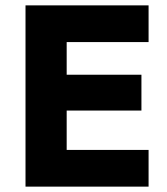

<svg xmlns="http://www.w3.org/2000/svg" viewBox="-20 -695 623 715"><path d="M533.3 0H75V-675H533.3V-538.3H228.3V-416.7H506.7V-283.3H228.3V-136.7H533.3Z"/></svg>

Font: Funnel Sans Light ExtraBold
Style: Regular
Weight: 800
Version: Version 1.000